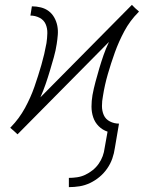

<svg xmlns="http://www.w3.org/2000/svg" viewBox="-20 -546 640 789"><path d="M263 223V185Q279 185 296.5 182.5Q314 180 330 172.5Q346 165 360.5 153.5Q375 142 385.5 127Q396 112 402 95.5Q408 79 410 62L422 -5Q401 -12 385.5 -27.5Q370 -43 363 -64Q356 -85 356 -108Q356 -131 360 -155Q365 -182 372.5 -210Q380 -238 388 -265Q396 -292 405.5 -319.5Q415 -347 428 -374L52 6L37 -8L22 -21L25 -24Q59 -59 82.5 -102Q106 -145 121.5 -189.5Q137 -234 150 -279Q163 -324 171 -369Q174 -389 174.5 -409.5Q175 -430 167.5 -447Q160 -464 142.5 -473Q125 -482 105 -482L111 -520Q130 -520 148 -515.5Q166 -511 180 -500.5Q194 -490 203 -474Q212 -458 215.5 -440Q219 -422 217.5 -403Q216 -384 213 -365Q209 -338 201 -310Q193 -282 185 -255Q177 -228 167.5 -200.5Q158 -173 146 -146L522 -526L536 -512L551 -499L549 -496Q514 -461 491 -418Q468 -375 452 -330.5Q436 -286 423 -241Q410 -196 403 -151Q399 -131 399 -110.5Q399 -90 406.5 -73Q414 -56 431.5 -47Q449 -38 469 -38L452 62Q449 84 441.5 105.5Q434 127 420.5 146.5Q407 166 389 181Q371 196 350 206Q329 216 307 219.5Q285 223 263 223Z"/></svg>

Font: Iosevka Extralight Extended
Style: Italic
Weight: 200
Width: 7
Italic angle: -9°
Monospace: yes
Designer: Belleve Invis
Foundry: Belleve Invis
Version: Version 32.5.0; ttfautohint (v1.8.4)